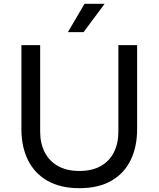

<svg xmlns="http://www.w3.org/2000/svg" viewBox="-20 -966 829 1004"><path d="M395 18Q296 18 228.5 -20.5Q161 -59 126.5 -128.5Q92 -198 92 -290V-730H190V-278Q190 -217 213.5 -170.5Q237 -124 283 -98Q329 -72 395 -72Q461 -72 506.5 -97.5Q552 -123 575.5 -169.5Q599 -216 599 -278V-730H697V-290Q697 -198 663 -128.5Q629 -59 562 -20.5Q495 18 395 18ZM417 -798H335L422 -946H527Z"/></svg>

Font: SVN-Sora Variable
Style: Regular
Weight: 400
Designer: Jonathan Barnbrook, Julián Moncada
Foundry: Barnbrook Fonts
Version: Version 2.000 - Viet hoa boi STYLEno.1 Fonts